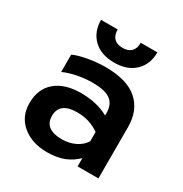

<svg xmlns="http://www.w3.org/2000/svg" viewBox="-164 -811 905 950"><g transform="rotate(30 288.5 -335.5)"><path d="M141 -686H236Q236 -653 253 -636Q270 -619 302 -619Q334 -619 351 -636Q368 -653 368 -686H463Q463 -618 420 -576.5Q377 -535 302 -535Q227 -535 184 -576.5Q141 -618 141 -686ZM40 -153Q40 -233 92 -278Q144 -323 238 -323Q329 -323 395 -286V-299Q395 -350 363.5 -373Q332 -396 262 -396Q218 -396 175 -387.5Q132 -379 99 -364V-463Q129 -477 179.5 -486Q230 -495 277 -495Q402 -495 462 -441.5Q522 -388 522 -293V0H403V-47Q372 -17 332.5 -1Q293 15 236 15Q150 15 95 -30.5Q40 -76 40 -153ZM395 -139V-192Q340 -231 269 -231Q168 -231 168 -153Q168 -115 193.5 -96Q219 -77 267 -77Q309 -77 343 -93.5Q377 -110 395 -139Z"/></g></svg>

Font: Prompt Medium
Style: Regular
Weight: 500
Designer: Katatrad Team
Foundry: CadsonDemak
Version: Version 1.000